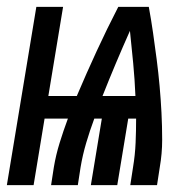

<svg xmlns="http://www.w3.org/2000/svg" viewBox="-47 -540 567 560"><path d="M-27 0 59 -520H137L94 -260H177Q205 -326 235 -391Q265 -456 298 -520H387Q394 -482 399.5 -443.5Q405 -405 410 -366.5Q415 -328 418.5 -289Q422 -250 424 -211Q426 -172 426 -132Q426 -92 419 -52L411 0H333L341 -52Q347 -88 348.5 -123.5Q350 -159 350 -194H327L295 0H218L250 -194H228Q215 -159 204.5 -123.5Q194 -88 188 -52L180 0H102L110 -52Q116 -88 127 -123.5Q138 -159 151 -194H83L51 0ZM252 -260H348Q346 -308 341.5 -355.5Q337 -403 332 -450Q311 -403 291 -355.5Q271 -308 252 -260Z"/></svg>

Font: Iosevka Curly
Style: Bold Italic
Weight: 700
Italic angle: -9°
Monospace: yes
Designer: Belleve Invis
Foundry: Belleve Invis
Version: Version 22.1.2; ttfautohint (v1.8.4)